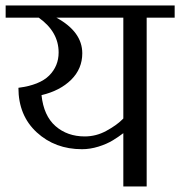

<svg xmlns="http://www.w3.org/2000/svg" viewBox="-33 -670 647 690"><path d="M410.2 -191.4V0H494.1V-606.4H594.7V-650.4H-12.7V-606.4H106.4Q177.7 -555.7 177.7 -481.4Q177.7 -432.6 143.6 -398.4Q109.4 -364.3 33.2 -354.5Q33.2 -254.9 99.1 -194.3Q165 -133.8 261.7 -133.8Q291 -133.8 320.8 -143.1Q350.6 -152.3 373 -166Q393.6 -178.7 410.2 -191.4ZM410.2 -606.4V-244.1Q408.2 -242.2 406.2 -240.2Q385.7 -219.7 349.1 -199.7Q312.5 -179.7 271.5 -179.7Q209 -179.7 166.5 -216.8Q124 -253.9 116.2 -328.1Q182.6 -343.8 222.7 -383.3Q262.7 -422.9 262.7 -478.5Q262.7 -555.7 169.9 -606.4Z"/></svg>

Font: Kurale
Style: Regular
Weight: 400
Version: 1.0; ttfautohint (v1.3)